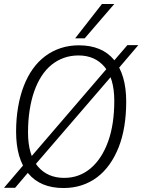

<svg xmlns="http://www.w3.org/2000/svg" viewBox="-25 -937 716 966"><path d="M671 -710 556 -575 555 -576 138 -92H136L51 8H-5L112 -129L114 -128L528 -610H530L616 -710ZM294 9Q179 9 117.5 -64Q56 -137 56 -275Q56 -340 66 -398Q76 -456 94.5 -504Q113 -552 140 -590Q167 -628 202.5 -654.5Q238 -681 280.5 -695Q323 -709 372 -709Q488 -709 549 -635.5Q610 -562 610 -425Q610 -360 600.5 -302Q591 -244 572 -196Q553 -148 526 -110Q499 -72 464 -45.5Q429 -19 386.5 -5Q344 9 294 9ZM298 -42Q337 -42 370.5 -54.5Q404 -67 432 -91Q460 -115 482 -149Q504 -183 519.5 -226.5Q535 -270 542.5 -321Q550 -372 550 -429Q550 -542 501.5 -600Q453 -658 370 -658Q331 -658 297 -646Q263 -634 234.5 -611Q206 -588 184 -554Q162 -520 147 -477Q132 -434 124 -382Q116 -330 116 -271Q116 -158 165 -100Q214 -42 298 -42ZM353 -744 488 -917H550L401 -744Z"/></svg>

Font: Georama ExtraCondensed Thin Light
Style: Italic
Weight: 300
Italic angle: -9°
Version: Version 1.001